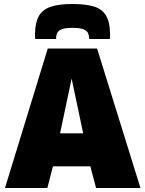

<svg xmlns="http://www.w3.org/2000/svg" viewBox="-20 -945 731 965"><path d="M5 0 220 -701H468L686 0H463L434 -109H246L218 0ZM282 -275H398L340 -550ZM344 -925Q406 -925 448 -913.5Q490 -902 511 -870Q532 -838 533 -777Q533 -770 533 -763Q533 -756 532 -749H428Q428 -750 428 -751.5Q428 -753 428 -756Q427 -768 422 -779.5Q417 -791 399 -798Q381 -805 344 -805Q308 -805 290.5 -798Q273 -791 267.5 -779.5Q262 -768 262 -756Q262 -753 262 -751.5Q262 -750 262 -749H157Q156 -756 156 -763Q156 -770 156 -777Q157 -833 175.5 -865Q194 -897 235 -911Q276 -925 344 -925Z"/></svg>

Font: Georama ExtraBold
Style: Regular
Weight: 800
Designer: Jean-Baptiste Levee
Foundry: Production Type
Version: Version 1.001